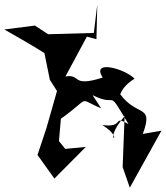

<svg xmlns="http://www.w3.org/2000/svg" viewBox="-67 -770 765 886"><path d="M360 -331C484 -269 421 -374 526 -197C449 -242 511 -179 405 -193C527 -117 390 -96 508 -234L499 1L532 96L678 -167L592 -152C647 -301 554 -220 473 -358C501 -303 465 -352 554 -407C509 -453 352 -497 407 -412C259 -365 309 -430 235 -417L334 -601L378 -589L382 -750L366 -618L155 -612L94 -652L-47 -634C17 -597 82 -561 138 -525L163 -402L196 -350L147 -178L106 -55L184 54L329 -92L234 -83L205 -119L214 -222C358 -325 287 -317 400 -270Z"/></svg>

Font: Asimov Silicon
Style: Regular
Weight: 400
Designer: Google
Version: Version 2.000980; 2014